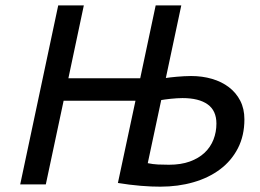

<svg xmlns="http://www.w3.org/2000/svg" viewBox="-20 -682 961 710"><path d="M290 -662.1 232.9 -392.6H498.5L555.7 -662.1H650.4L593.3 -393.6Q599.1 -394.5 609.9 -395.8Q620.6 -397 633.5 -398.2Q646.5 -399.4 660.4 -400.1Q674.3 -400.9 686.5 -400.9Q728 -400.9 763.9 -390.4Q799.8 -379.9 826.4 -359.6Q853 -339.4 868.4 -309.6Q883.8 -279.8 883.8 -240.7Q883.8 -180.7 859.9 -134Q835.9 -87.4 793.9 -55.9Q752 -24.4 695.3 -8.1Q638.7 8.3 572.8 8.3Q558.1 8.3 539.3 7.6Q520.5 6.8 500 5.1Q479.5 3.4 458 0.7Q436.5 -2 416 -5.4L481 -309.6H215.3L149.4 0H54.7L195.3 -662.1ZM526.4 -78.6Q544.9 -74.7 564 -73.7Q583 -72.8 605 -72.8Q648.9 -72.8 681.9 -84.7Q714.8 -96.7 736.6 -117.2Q758.3 -137.7 769.3 -165.5Q780.3 -193.4 780.3 -225.1Q780.3 -272.9 747.8 -296.1Q715.3 -319.3 654.8 -319.3Q646 -319.3 634.3 -318.6Q622.6 -317.9 611.3 -316.7Q600.1 -315.4 590.6 -314.2Q581.1 -313 576.2 -312Z"/></svg>

Font: PT Astra Sans
Style: Italic
Weight: 400
Italic angle: -16°
Designer: A.Korolkova, I. Chaeva
Foundry: ParaType Ltd
Version: Version 1.001; ttfautohint (v1.6)